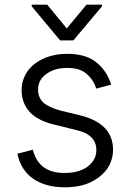

<svg xmlns="http://www.w3.org/2000/svg" viewBox="-20 -784 553 817"><path d="M348 -470Q320 -495 265 -495Q212 -495 177 -469Q142 -444 142 -403Q142 -368 165 -347Q188 -327 239 -313L322 -293Q461 -258 461 -147Q461 -102 435 -64Q408 -28 362 -7Q319 13 255 13Q175 13 122 -23Q69 -59 54 -130L120 -147Q144 -48 254 -48Q316 -48 353 -75Q390 -104 390 -145Q390 -212 303 -231L214 -253Q141 -270 107 -307Q72 -345 72 -400Q72 -444 97 -481Q123 -516 166 -535Q211 -555 265 -555Q343 -555 387 -521Q434 -485 453 -424L390 -407Q376 -447 348 -470ZM348 -764H414V-757L292 -612H236L115 -757V-764H181L264 -663Z"/></svg>

Font: Sinter Normal
Style: Regular
Weight: 350
Foundry: Adobe & rsms
Version: Version 1.000